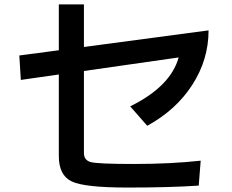

<svg xmlns="http://www.w3.org/2000/svg" viewBox="-20 -800 1040 859"><path d="M66.4 -551.8 243.2 -575.2V-780.3H355.5V-589.8L913.1 -664.1Q913.1 -533.2 840.3 -420.4Q767.6 -307.6 638.7 -237.3L562.5 -324.2Q743.2 -413.1 779.3 -543L355.5 -482.4V-115.2Q355.5 -84 384.8 -75.2Q414.1 -66.4 579.1 -66.4Q744.1 -66.4 877.9 -81.1L869.1 30.3Q742.2 39.1 550.3 39.1Q358.4 39.1 300.8 11.7Q243.2 -15.6 243.2 -101.6V-466.8L73.2 -442.4Z"/></svg>

Font: GenEi M Gothic v2 Medium
Style: Regular
Weight: 500
Version: Version 2.0